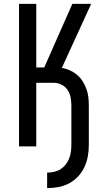

<svg xmlns="http://www.w3.org/2000/svg" viewBox="-20 -755 540 990"><path d="M223 215V135Q241 135 259 131Q277 127 292 117.5Q307 108 318.5 93.5Q330 79 336.5 62Q343 45 345.5 27.5Q348 10 348 -8V-211Q348 -232 344 -253Q340 -274 328.5 -291Q317 -308 298 -318Q279 -328 258 -328H167V0H78V-735H167V-407H208L353 -735H450L299 -405Q321 -401 341 -392Q361 -383 377.5 -369Q394 -355 406 -336Q418 -317 425.5 -296.5Q433 -276 435.5 -254.5Q438 -233 438 -211V-8Q438 21 433 50Q428 79 415.5 106Q403 133 383 154.5Q363 176 337 190Q311 204 281.5 209.5Q252 215 223 215Z"/></svg>

Font: Iosevka Medium
Style: Regular
Weight: 500
Monospace: yes
Designer: Belleve Invis
Foundry: Belleve Invis
Version: Version 32.5.0; ttfautohint (v1.8.4)